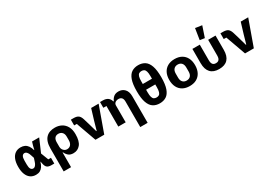

<svg xmlns="http://www.w3.org/2000/svg" viewBox="40 -1975 4720 3335"><g transform="rotate(-30 2400.0 -308.0)"><path d="M586 0H529Q472 0 444 -23Q416 -46 405 -104L396 -148H393Q378 -95 354.5 -59.5Q331 -24 297.5 -6Q264 12 216 12Q154 12 108.5 -19.5Q63 -51 38.5 -112Q14 -173 14 -262Q14 -351 38.5 -412.5Q63 -474 108.5 -505.5Q154 -537 216 -537Q264 -537 299 -520Q334 -503 359 -467.5Q384 -432 399 -377H403L420 -448L443 -525H586L474 -266L532 -115H586ZM228 -108Q244 -108 258 -117.5Q272 -127 285 -147Q298 -167 308 -199L329 -263L308 -326Q298 -358 285 -378Q272 -398 258 -407.5Q244 -417 228 -417Q197 -417 180 -389.5Q163 -362 163 -302V-223Q163 -163 180 -135.5Q197 -108 228 -108Z M659 -258Q659 -333 676.5 -386Q694 -439 726.5 -472Q759 -505 804 -520.5Q849 -536 903 -536Q976 -536 1034 -505.5Q1092 -475 1126.5 -413.5Q1161 -352 1161 -258Q1161 -118 1107 -53Q1053 12 967 12Q905 12 869.5 -18Q834 -48 814 -94H807V200H659ZM903 -103Q953 -103 980 -136.5Q1007 -170 1007 -224V-298Q1007 -352 978.5 -382.5Q950 -413 903 -413Q856 -413 831.5 -383Q807 -353 807 -299V-206Q807 -179 820 -155.5Q833 -132 855 -117.5Q877 -103 903 -103Z M1412 0 1268 -401H1216V-516H1268Q1334 -516 1366 -491.5Q1398 -467 1416 -408L1450 -295L1499 -123H1507L1556 -295L1623 -516H1773L1588 0Z M1870 0V-413H1808V-528H1861Q1927 -528 1965 -499Q2003 -470 2013 -422H2014H2024Q2041 -466 2077.5 -497Q2114 -528 2176 -528Q2250 -528 2297 -478Q2344 -428 2344 -334V198H2196V-314Q2196 -363 2174.5 -388.5Q2153 -414 2109 -414Q2086 -414 2065 -405.5Q2044 -397 2031 -380.5Q2018 -364 2018 -339V0Z M2700 12Q2624 12 2569 -23.5Q2514 -59 2484 -142.5Q2454 -226 2454 -370Q2454 -514 2484 -597.5Q2514 -681 2569 -716.5Q2624 -752 2700 -752Q2776 -752 2831 -716.5Q2886 -681 2916 -597.5Q2946 -514 2946 -370Q2946 -226 2916 -142.5Q2886 -59 2831 -23.5Q2776 12 2700 12ZM2700 -105Q2730 -105 2750.5 -118Q2771 -131 2781.5 -165Q2792 -199 2792 -260V-313H2608V-260Q2608 -199 2618.5 -165Q2629 -131 2649.5 -118Q2670 -105 2700 -105ZM2608 -428H2792V-480Q2792 -542 2781.5 -575.5Q2771 -609 2750.5 -622Q2730 -635 2700 -635Q2670 -635 2649.5 -622Q2629 -609 2618.5 -575.5Q2608 -542 2608 -480Z M3300 12Q3220 12 3161.5 -20.5Q3103 -53 3072 -114Q3041 -175 3041 -258Q3041 -342 3072 -402.5Q3103 -463 3161.5 -495.5Q3220 -528 3300 -528Q3381 -528 3439 -495.5Q3497 -463 3528 -402.5Q3559 -342 3559 -258Q3559 -175 3528 -114Q3497 -53 3439 -20.5Q3381 12 3300 12ZM3300 -98Q3350 -98 3378 -129Q3406 -160 3406 -217V-299Q3406 -356 3378 -387Q3350 -418 3300 -418Q3251 -418 3222.5 -387Q3194 -356 3194 -299V-217Q3194 -160 3222.5 -129Q3251 -98 3300 -98Z M3807 -210Q3807 -175 3816 -151.5Q3825 -128 3843.5 -116.5Q3862 -105 3891 -105Q3920 -105 3938.5 -116.5Q3957 -128 3966 -151.5Q3975 -175 3975 -210V-525H4123V-239Q4123 -115 4065 -51.5Q4007 12 3891 12Q3776 12 3717.5 -51.5Q3659 -115 3659 -239V-525H3807ZM3940 -579 3845 -593 3880 -816 4013 -796Z M4412 0 4268 -401H4216V-516H4268Q4334 -516 4366 -491.5Q4398 -467 4416 -408L4450 -295L4499 -123H4507L4556 -295L4623 -516H4773L4588 0Z"/></g></svg>

Font: Lilex
Style: Regular
Weight: 400
Monospace: yes
Designer: Mike Abbink, Paul van der Laan, Pieter van Rosmalen, Mikhael Khrustik
Foundry: Mikhael Khrustik
Version: Version 2.510